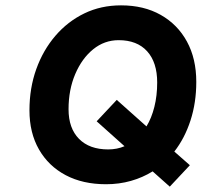

<svg xmlns="http://www.w3.org/2000/svg" viewBox="-20 -680 753 717"><path d="M90 -268Q90 -351 115.5 -422Q141 -493 187 -546.5Q233 -600 295 -630Q357 -660 432 -660Q517 -660 580 -624.5Q643 -589 678 -525Q713 -461 713 -374Q713 -297 691.5 -230.5Q670 -164 631 -114L689 -63L614 17L550 -40Q513 -17 469 -4.5Q425 8 376 8Q289 8 225 -26Q161 -60 125.5 -122Q90 -184 90 -268ZM567 -372Q567 -447 529.5 -488.5Q492 -530 423 -530Q370 -530 328 -496Q286 -462 261 -403.5Q236 -345 236 -272Q236 -201 275 -161.5Q314 -122 384 -122Q417 -122 445 -134L341 -227L416 -307L527 -208Q546 -239 556.5 -281Q567 -323 567 -372Z"/></svg>

Font: Overused Grotesk
Style: Bold Italic
Weight: 700
Italic angle: -10°
Version: Version 0.003